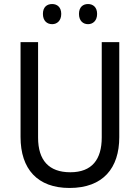

<svg xmlns="http://www.w3.org/2000/svg" viewBox="-20 -923 694 953"><path d="M193 -854C193 -820 213 -803 239 -803C263 -803 284 -820 284 -854C284 -888 263 -903 239 -903C213 -903 193 -888 193 -854ZM372 -854C372 -820 392 -803 417 -803C441 -803 462 -820 462 -854C462 -888 441 -903 417 -903C392 -903 372 -888 372 -854ZM572 -242V-714H485V-241C485 -132 437 -68 329 -68C223 -68 169 -127 169 -240V-714H82V-243C82 -84 166 10 325 10C492 10 572 -89 572 -242Z"/></svg>

Font: Noto Sans Georgian SemiCondensed
Style: Regular
Weight: 400
Width: 4
Designer: Monotype Design Team, Akaki Razmadze
Foundry: Google LLC
Version: Version 2.005